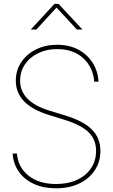

<svg xmlns="http://www.w3.org/2000/svg" viewBox="-20 -972 590 1002"><path d="M272.5 10.7Q206.5 10.7 156.7 -12.2Q106.9 -35.2 78.1 -76.2Q49.3 -117.2 45.9 -170.9H68.4Q73.7 -100.1 128.2 -55.9Q182.6 -11.7 272.5 -11.7Q335.4 -11.7 382.3 -33.4Q429.2 -55.2 455.3 -94.2Q481.4 -133.3 481.4 -184.6Q481.4 -243.2 442.6 -281.5Q403.8 -319.8 315.4 -347.2L233.4 -372.6Q62.5 -425.8 62.5 -550.8Q62.5 -604.5 90.6 -647Q118.7 -689.5 167.5 -713.9Q216.3 -738.3 278.3 -738.3Q340.8 -738.3 387.9 -713.4Q435.1 -688.5 462.9 -645.3Q490.7 -602.1 494.1 -545.9H471.7Q466.3 -620.1 414.6 -668Q362.8 -715.8 278.3 -715.8Q223.1 -715.8 179.2 -694.6Q135.3 -673.3 110.1 -636Q85 -598.6 85 -550.8Q85 -441.4 238.3 -394.5L321.3 -369.1Q415.5 -340.3 459.7 -295.9Q503.9 -251.5 503.9 -184.6Q503.9 -127.9 474.9 -83.7Q445.8 -39.6 393.8 -14.4Q341.8 10.7 272.5 10.7ZM169.9 -817.9H141.1V-818.4L264.2 -951.7H285.6L409.7 -818.4V-817.9H381.3L274.9 -932.6Z"/></svg>

Font: Inter Display Thin
Style: Regular
Weight: 100
Designer: Rasmus Andersson
Foundry: rsms
Version: Version 4.000;git-a52131595